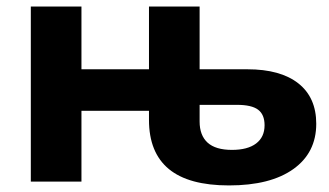

<svg xmlns="http://www.w3.org/2000/svg" viewBox="-20 -558 1012 590"><path d="M683.6 11.8Q559.7 11.8 498.7 -38.7Q437.8 -89.2 437.8 -189.6V-537.9H593.4V-345.1H740.1Q842 -345.1 896.9 -301.7Q951.8 -258.3 951.8 -177.7Q951.8 -88.6 881.3 -38.4Q810.9 11.8 683.6 11.8ZM74.7 0V-537.9H230.3V-345.1H473.7V-217.5H230.3V0ZM692.8 -97.4Q740.9 -97.4 766.9 -117Q793 -136.7 793 -173.1Q793 -206 773.1 -220.9Q753.3 -235.8 708.3 -235.8H593.4V-184.6Q593.4 -142.1 617.9 -119.7Q642.5 -97.4 692.8 -97.4Z"/></svg>

Font: Montserrat Alternates Thin
Style: Regular
Weight: 100
Designer: Julieta Ulanovsky
Foundry: Julieta Ulanovsky
Version: Version 9.000